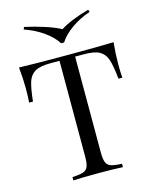

<svg xmlns="http://www.w3.org/2000/svg" viewBox="-134 -1015 888 1104"><g transform="rotate(-15 310.5 -463.0)"><path d="M585 -580Q585 -530 588 -498H565Q557 -575 545 -612.5Q533 -650 503 -667.5Q473 -685 411 -685H357V-116Q357 -74 365 -55Q373 -36 393 -29Q413 -22 458 -20V0Q406 -3 311 -3Q211 -3 163 0V-20Q208 -22 228 -29Q248 -36 256 -55Q264 -74 264 -116V-685H210Q148 -685 118 -667.5Q88 -650 76 -612.5Q64 -575 56 -498H33Q36 -530 36 -580Q36 -637 29 -708Q112 -705 311 -705Q509 -705 592 -708Q585 -637 585 -580ZM504 -912Q440 -890 390.5 -854.5Q341 -819 317 -780H299Q275 -819 225.5 -854.5Q176 -890 112 -912L117 -926Q177 -913 235.5 -894Q294 -875 328 -856Q356 -875 403.5 -894Q451 -913 499 -926Z"/></g></svg>

Font: Playfair Display SC
Style: Regular
Weight: 400
Designer: Claus Eggers Sørensen
Foundry: Claus Eggers Sørensen
Version: Version 1.200; ttfautohint (v1.6)